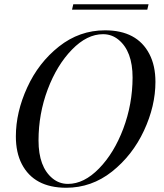

<svg xmlns="http://www.w3.org/2000/svg" viewBox="-20 -864 769 898"><path d="M297.9 -3.9Q373 -3.9 443.4 -76.2Q513.7 -148.4 556.6 -262.2Q599.6 -376.5 600.1 -501Q600.1 -625 533.7 -678.7Q502.4 -704.1 461.9 -704.1Q386.7 -704.1 316.4 -631.8Q246.1 -559.6 203.1 -445.8Q160.2 -331.5 160.2 -207Q160.2 -83 226.1 -29.3Q257.3 -3.9 297.9 -3.9ZM471.2 -722.2Q621.1 -722.2 678.7 -611.3Q707 -557.1 707 -481Q707 -368.2 653.3 -252.9Q599.6 -137.7 503.9 -61.5Q408.2 14.2 289.1 14.2Q139.2 13.7 82 -96.7Q54.2 -150.4 54.2 -226.1Q54.2 -339.4 107.4 -455.1Q160.2 -570.8 255.9 -646.5Q351.6 -722.2 471.2 -722.2ZM316.9 -818.8 322.8 -844.2H674.8L668.9 -818.8Z"/></svg>

Font: PlayfairDisplay-Italic
Style: Italic
Weight: 400
Italic angle: -14°
Designer: Claus Eggers Sørensen
Foundry: Claus Eggers Sørensen
Version: Version 1.002;PS 001.002;hotconv 1.0.70;makeotf.lib2.5.58329